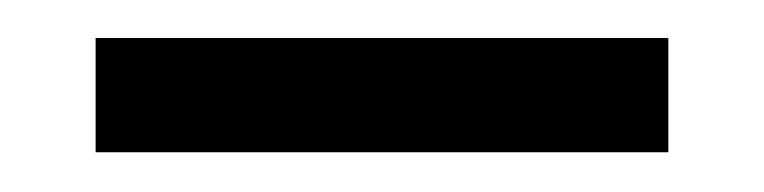

<svg xmlns="http://www.w3.org/2000/svg" viewBox="-20 -489 398 100"><path d="M328.1 -409.7H29.8V-469.2H328.1Z"/></svg>

Font: Ignotum
Style: Regular
Weight: 400
Designer: GGBot
Version: 0.10